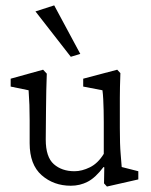

<svg xmlns="http://www.w3.org/2000/svg" viewBox="-20 -681 560 711"><path d="M430.7 -62.5 492.2 -46.9V-16.6L376 9.8L365.2 -2L366.2 -61.5L363.3 -62.5Q334 -23.4 305.2 -8.3Q276.4 6.8 242.2 6.8Q178.7 6.8 134.3 -32.2Q89.8 -71.3 89.8 -150.4V-235.4Q89.8 -264.6 88.9 -292.5Q87.9 -320.3 85.9 -346.7L19.5 -360.4V-389.6L139.6 -422.9L153.3 -408.2Q152.3 -377.9 151.4 -345.7Q150.4 -313.5 150.4 -277.3L149.4 -164.1Q149.4 -99.6 179.2 -73.2Q209 -46.9 255.9 -46.9Q283.2 -46.9 313 -61.5Q342.8 -76.2 364.3 -111.3V-228.5Q364.3 -250 363.8 -272Q363.3 -293.9 362.3 -313.5Q361.3 -333 359.4 -346.7L288.1 -360.4V-389.6L414.1 -422.9L425.8 -410.2Q424.8 -380.9 424.3 -359.9Q423.8 -338.9 423.8 -319.3Q423.8 -299.8 423.8 -274.4V-207Q423.8 -144.5 426.8 -110.8Q429.7 -77.1 430.7 -62.5ZM242.2 -470.7 111.3 -638.7 180.7 -661.1 277.3 -481.4Z"/></svg>

Font: Crimson Pro ExtraLight Light
Style: Regular
Weight: 300
Version: Version 1.002